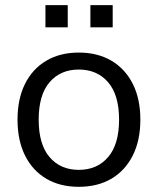

<svg xmlns="http://www.w3.org/2000/svg" viewBox="-20 -715 611 744"><path d="M285.4 8.9Q212.7 8.9 159.4 -22.5Q106.1 -54 77 -112.4Q47.9 -170.8 47.9 -251.3Q47.9 -331.9 77 -390.1Q106.1 -448.3 159.5 -479.8Q212.9 -511.3 285.5 -511.3Q358.1 -511.3 411.6 -479.8Q465.1 -448.3 494.5 -390.1Q523.9 -331.8 523.9 -251.3Q523.9 -170.9 494.5 -112.5Q465.1 -54 411.7 -22.5Q358.2 8.9 285.4 8.9ZM285.4 -56.8Q356.6 -56.8 399 -106.3Q441.4 -155.7 441.4 -251.4Q441.4 -347.1 398.9 -396.3Q356.4 -445.5 285.3 -445.5Q214.2 -445.5 172 -396.3Q129.9 -347.1 129.9 -251.4Q129.9 -155.7 172 -106.3Q214.1 -56.8 285.4 -56.8ZM330.3 -609.2V-695H416.7V-609.2ZM156.1 -609.2V-695H242.5V-609.2Z"/></svg>

Font: Mulish ExtraLight
Style: Regular
Weight: 200
Designer: Vernon Adams
Foundry: Vernon Adams
Version: Version 3.603